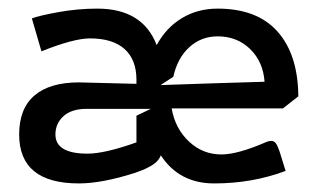

<svg xmlns="http://www.w3.org/2000/svg" viewBox="-20 -425 750 450"><path d="M24.9 -109.9Q24.9 -170.4 60.8 -201.2Q96.7 -231.9 165 -231.9L299.8 -228.5V-237.8Q299.8 -285.2 272 -310.1Q244.1 -335 190.9 -335Q152.8 -335 77.1 -304.7L54.7 -381.8Q70.8 -388.2 116.5 -396.5Q162.1 -404.8 208 -404.8Q314.5 -404.8 347.2 -319.3Q369.1 -359.9 406 -382.3Q442.9 -404.8 490.2 -404.8Q582.5 -404.8 630.4 -351.1Q678.2 -297.4 679.2 -200.2V-199.2L643.1 -170.9H382.3Q390.6 -123.5 422.9 -93.3Q455.1 -63 499 -63Q537.1 -63 604.5 -92.3Q609.9 -94.7 615.7 -94.7Q622.6 -94.7 626.7 -88.9Q630.9 -83 635.3 -69.8L649.4 -24.4Q571.3 4.9 481.9 4.9Q399.9 4.9 356.9 -61Q354 -53.2 347.9 -46.9Q341.8 -40.5 332 -35.2Q322.3 -29.8 315.9 -27.1Q309.6 -24.4 296.9 -20Q218.8 4.9 165 4.9Q24.9 4.9 24.9 -109.9ZM109.9 -109.9Q109.9 -64.9 185.1 -64.9Q225.6 -64.9 299.8 -91.3V-153.8L333.5 -169.9H183.1Q147.9 -169.9 128.9 -152.8Q109.9 -135.7 109.9 -109.9ZM386.2 -245.1 356.4 -225.6Q397 -227.1 478.3 -229.7Q559.6 -232.4 600.1 -233.4Q596.7 -280.3 566.2 -310.1Q535.6 -339.8 490.2 -339.8Q451.7 -339.8 423.8 -314.5Q396 -289.1 386.2 -245.1Z"/></svg>

Font: Nikodecs
Style: Medium
Weight: 500
Version: Version 0.29